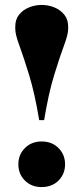

<svg xmlns="http://www.w3.org/2000/svg" viewBox="-20 -748 338 779"><path d="M256.5 -641V-630Q256.5 -608 239.5 -562.8Q222.5 -517.5 199.8 -443.5Q177 -369.5 159 -260.5H139Q121 -369.5 98.2 -443.5Q75.5 -517.5 58.8 -562.8Q42 -608 42 -630V-641Q42 -669 57.5 -688.5Q73 -708 97.8 -718Q122.5 -728 149 -728Q176 -728 200.5 -718Q225 -708 240.8 -688.5Q256.5 -669 256.5 -641ZM149 -174Q191 -174 217.5 -147.2Q244 -120.5 244 -81.5Q244 -42 217.5 -15.5Q191 11 149 11Q107.5 11 81 -15.5Q54.5 -42 54.5 -81.5Q54.5 -120.5 81 -147.2Q107.5 -174 149 -174Z"/></svg>

Font: Newsreader Display
Style: Bold
Weight: 700
Designer: Hugues Gentile
Foundry: Production Type
Version: Version 1.001